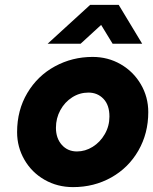

<svg xmlns="http://www.w3.org/2000/svg" viewBox="-20 -754 627 786"><path d="M359 -521Q422 -521 474 -491Q526 -461 556.5 -409Q587 -357 587 -295Q587 -208 546.5 -137.5Q506 -67 435.5 -27.5Q365 12 279 12Q215 12 162.5 -18Q110 -48 80 -100Q50 -152 50 -213Q50 -303 92 -373.5Q134 -444 205 -482.5Q276 -521 359 -521ZM295 -134Q329 -134 359.5 -153Q390 -172 409 -205Q428 -238 428 -277Q428 -324 403.5 -349.5Q379 -375 342 -375Q306 -375 275.5 -355.5Q245 -336 227 -303Q209 -270 209 -231Q209 -188 233 -161Q257 -134 295 -134ZM175 -575 349 -734H466L562 -575H441L394 -652L310 -575Z"/></svg>

Font: Arvo
Style: Bold Italic
Weight: 700
Italic angle: -13°
Designer: Anton Koovit (Cyrillic Expansion: Cyreal)
Foundry: Anton Koovit, Yassin Baggar
Version: Version 3.000